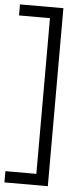

<svg xmlns="http://www.w3.org/2000/svg" viewBox="-60 -740 415 952"><g transform="rotate(5 148.0 -264.0)"><path d="M216 179H0V123H154V-652H0V-707H216Z"/></g></svg>

Font: Hind Siliguri Light
Style: Regular
Weight: 300
Designer: Jyotish Sonowal
Foundry: Indian Type Foundry
Version: Version 1.001;PS 1.0;hotconv 1.0.86;makeotf.lib2.5.63406; tt